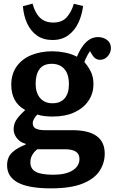

<svg xmlns="http://www.w3.org/2000/svg" viewBox="-20 -806 630 1056"><path d="M260 230Q137 230 78 198Q19 166 19 103Q19 59 46.5 33Q74 7 121 -11V-15Q89 -24 72 -47Q55 -70 55 -95Q55 -122 68.5 -144.5Q82 -167 117 -199V-202Q42 -243 42 -340Q42 -399 71.5 -440.5Q101 -482 152.5 -503Q204 -524 270 -524Q300 -524 336.5 -517Q373 -510 403 -494Q424 -545 453 -573.5Q482 -602 519 -602Q548 -602 569 -586Q590 -570 590 -541Q590 -516 572.5 -496.5Q555 -477 530 -477Q503 -477 486 -506L475 -525Q466 -512 458.5 -497.5Q451 -483 444 -465Q465 -441 479.5 -412Q494 -383 494 -344Q494 -292 466.5 -251.5Q439 -211 389 -188Q339 -165 270 -165Q219 -165 185 -176Q160 -149 160 -129Q160 -107 177.5 -98.5Q195 -90 228 -90H378Q556 -90 556 39Q556 90 528 133.5Q500 177 435 203.5Q370 230 260 230ZM269 -238Q312 -238 335.5 -265Q359 -292 359 -343Q359 -398 334 -426.5Q309 -455 264 -455Q219 -455 197.5 -426Q176 -397 176 -346Q176 -296 200.5 -267Q225 -238 269 -238ZM273 155Q341 155 379 131.5Q417 108 417 68Q417 15 339 15H185Q147 45 147 87Q147 123 177 139Q207 155 273 155ZM269 -586Q218 -586 183.5 -610.5Q149 -635 129.5 -677Q110 -719 106 -772L159 -786Q173 -734 200.5 -708Q228 -682 273 -682Q321 -682 347 -711Q373 -740 386 -785L437 -773Q431 -723 411 -680.5Q391 -638 355.5 -612Q320 -586 269 -586Z"/></svg>

Font: Literata SemiBold
Style: Regular
Weight: 600
Designer: Latin by Veronika Burian and Jose Scaglione. Greek by Irene Vlachou. Cyrillic by Vera Evstafieva.
Foundry: TypeTogether
Version: Version 3.103; ttfautohint (v1.8.4.7-5d5b);gftools[0.9.29]